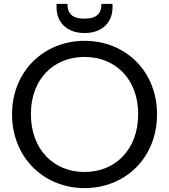

<svg xmlns="http://www.w3.org/2000/svg" viewBox="-20 -959 870 988"><path d="M415 9C625 9 788 -147 788 -371C788 -593 625 -749 415 -749C207 -749 42 -593 42 -371C42 -147 207 9 415 9ZM139 -372C139 -553 257 -666 415 -666C573 -666 691 -553 691 -372C691 -189 573 -74 415 -74C257 -74 139 -189 139 -372ZM271 -921C271 -846 322 -789 415 -789C507 -789 559 -845 559 -921V-939H502C502 -891 479 -863 415 -863C350 -863 327 -891 327 -939H271Z"/></svg>

Font: Malmofest
Style: Regular
Weight: 400
Designer: Jonny Pinhorn (Poppins), Kolossal
Version: Version 1.004;Glyphs 3.1.2 (3151)